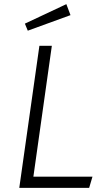

<svg xmlns="http://www.w3.org/2000/svg" viewBox="-20 -906 512 926"><path d="M141 -54H426L410 0H73L170 -685H230ZM320 -833 114 -758 100 -792 300 -886Z"/></svg>

Font: Fira Sans Light
Style: Italic
Weight: 300
Italic angle: -8°
Designer: bBox Type GmbH & Carrois Corporate GbR & Edenspiekermann AG
Foundry: bBox Type GmbH & Carrois Corporate GbR & Edenspiekermann AG
Version: Version 4.301